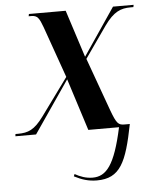

<svg xmlns="http://www.w3.org/2000/svg" viewBox="-72 -581 682 853"><g transform="rotate(-5 269.0 -154.5)"><path d="M326 227C430 227 460 158 493 -10H469C442 -10 434 -18 412 -77L326 -315L424 -455C466 -514 498 -526 542 -526H554L556 -536H464L321 -325L253 -536H89L87 -526H99C126 -526 134 -513 149 -472L230 -243L109 -77C68 -21 40 -10 -6 -10H-17L-18 0H74L233 -232L307 0H444C408 167 369 213 308 213C278 213 252 203 229 190L225 200C258 217 288 227 326 227Z"/></g></svg>

Font: Noto Serif Display SemiCondensed SemiBold
Style: Italic
Weight: 600
Width: 4
Italic angle: -12°
Designer: Monotype Design Team
Foundry: Monotype Imaging Inc.
Version: Version 2.009